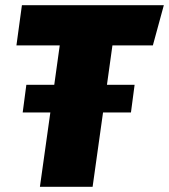

<svg xmlns="http://www.w3.org/2000/svg" viewBox="-20 -716 648 736"><path d="M411 -542 390 -391H496L482 -285H375L335 0H133L173 -285H67L81 -391H188L209 -542H43L64 -696H608L566 -542Z"/></svg>

Font: FiraGO Heavy
Style: Italic
Weight: 900
Italic angle: -8°
Designer: bBox Type GmbH
Foundry: bBox Type GmbH
Version: Version 1.001